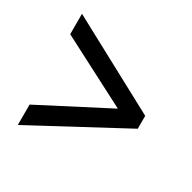

<svg xmlns="http://www.w3.org/2000/svg" viewBox="-103 -631 618 619"><g transform="rotate(30 205.5 -322.0)"><path d="M35 -191V-115L376 -298V-346L35 -529V-453L288 -322Z"/></g></svg>

Font: Noto Sans Devanagari ExtraCondensed
Style: Regular
Weight: 400
Width: 2
Designer: Jelle Bosma - Monotype Design Team
Foundry: Monotype Imaging Inc.
Version: Version 2.004